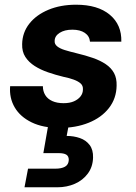

<svg xmlns="http://www.w3.org/2000/svg" viewBox="-20 -531 579 815"><path d="M233 12Q163 12 114.5 -11.5Q66 -35 42.5 -75Q19 -115 23 -165H162Q162 -144 172 -127.5Q182 -111 202 -102Q222 -93 250 -93Q276 -93 294 -101Q312 -109 322 -122Q332 -135 332 -151Q333 -167 322.5 -176.5Q312 -186 293 -193Q274 -200 249 -205Q216 -213 184 -224Q152 -235 127 -251Q102 -267 87.5 -289.5Q73 -312 74 -344Q75 -393 104.5 -430.5Q134 -468 185.5 -489.5Q237 -511 303 -511Q395 -511 446 -468.5Q497 -426 495 -354H362Q360 -378 340 -391.5Q320 -405 287 -405Q254 -405 233 -391.5Q212 -378 212 -357Q211 -344 222.5 -334.5Q234 -325 255 -318.5Q276 -312 305 -305Q343 -296 374.5 -285Q406 -274 429 -258.5Q452 -243 464 -221Q476 -199 475 -167Q474 -113 442.5 -72.5Q411 -32 356.5 -10Q302 12 233 12ZM84 264 99 185H215Q241 185 256 176.5Q271 168 272 148Q272 132 261.5 125.5Q251 119 229 119H164L186 -7H273L263 46Q293 46 319 55Q345 64 360.5 84.5Q376 105 375 138Q374 177 353 205.5Q332 234 298 249Q264 264 223 264Z"/></svg>

Font: DM Sans 20pt ExtraBold
Style: Italic
Weight: 800
Italic angle: -10°
Version: Version 4.004;gftools[0.9.30]